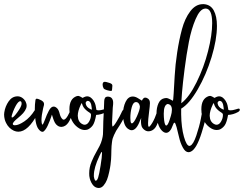

<svg xmlns="http://www.w3.org/2000/svg" viewBox="-67 -726 1223 943"><path d="M-2.9 -177.7Q-11.2 -156.2 -9.8 -150.9Q-9.3 -148.9 -7.3 -148.9Q-0.5 -148.9 17.8 -174.1Q36.1 -199.2 38.6 -212.4Q39.6 -216.3 38.6 -222.7Q37.1 -229 31.7 -229Q27.8 -229 22 -223.1Q10.7 -211.4 -2.9 -177.7ZM104 -185.1Q108.4 -191.4 113.8 -191.4Q120.1 -191.4 121.6 -184.6Q123.5 -177.7 118.7 -168.9Q71.3 -79.1 22.9 -79.1Q12.2 -79.1 1 -84Q-24.4 -96.2 -37.1 -122.1Q-42 -131.8 -43.9 -140.1Q-46.9 -151.9 -46.9 -163.6Q-46.9 -167.5 -45.9 -174.3Q-41.5 -203.6 -24.4 -228.3Q-7.3 -252.9 19.5 -252.9Q31.7 -252.9 42.5 -245.4Q53.2 -237.8 59.1 -226.1Q60.1 -224.1 62.5 -216.8Q65.4 -206.5 62 -195.3Q56.6 -181.2 46.6 -170.2Q36.6 -159.2 22.7 -147.9Q8.8 -136.7 1.5 -128.4Q-5.4 -120.1 -3.9 -115.7Q-2.4 -110.8 6.3 -110.8Q24.4 -110.8 52.7 -129.9Q81.1 -148.9 104 -185.1Z M279.8 -190.4Q284.2 -194.8 289.6 -192.1Q294.9 -189.5 292.5 -181.2Q281.2 -141.6 268.3 -123.3Q255.4 -105 237.3 -103Q225.6 -102.1 216.6 -108.2Q207.5 -114.3 202.6 -123.5Q197.8 -132.8 194.6 -142.3Q191.4 -151.9 189.7 -157.7Q188 -163.6 187.5 -162.1Q186.5 -158.7 184.8 -153.1Q183.1 -147.5 177.5 -133.1Q171.9 -118.7 166.7 -107.7Q161.6 -96.7 154.5 -87.6Q147.5 -78.6 141.6 -78.6Q132.3 -78.6 121.6 -92.8Q104 -116.2 104 -189.9Q104 -213.9 106.9 -232.4Q107.4 -237.3 109.1 -239.5Q110.8 -241.7 114.5 -241.2Q118.2 -240.7 120.4 -240Q122.6 -239.3 129.4 -236.3Q149.4 -228 149.4 -215.3Q149.4 -212.4 148.7 -209Q147.9 -205.6 146.5 -200.7Q145 -195.8 144.5 -192.4Q136.7 -158.2 136.7 -135.3Q136.7 -120.6 141.1 -113.3Q146 -116.2 154.1 -138.9Q162.1 -161.6 172.9 -182.1Q183.6 -202.6 196.3 -202.6Q205.1 -202.6 213.9 -193.8Q221.7 -186 226.3 -166.7Q231 -147.5 241.7 -139.2Q242.7 -138.2 245.6 -138.2Q254.4 -138.2 265.4 -156.5Q276.4 -174.8 279.8 -190.4Z M334.5 -118.2Q341.3 -113.3 348.6 -113.3Q361.8 -113.3 370.8 -129.2Q379.9 -145 379.9 -160.2V-162.6Q379.9 -165.5 378.4 -167.7Q377 -169.9 375.2 -171.1Q373.5 -172.4 370.1 -174.6Q366.7 -176.8 364.7 -178.2Q347.2 -190.9 340.8 -204.1Q337.9 -209.5 335.9 -216.8Q334 -222.7 330.1 -212.4Q314.9 -180.7 314.9 -157.2Q314.9 -152.3 316.9 -142.6Q320.8 -127.9 331.5 -120.1ZM362.3 -230.5Q351.1 -226.1 354.5 -214.8Q357.9 -199.7 375.5 -190.9Q383.8 -186.5 384.3 -188Q384.3 -188.5 383.3 -197.8Q381.8 -208.5 380.9 -212.4Q376 -230.5 364.3 -230.5ZM405.3 -161.6Q398.9 -126 389.6 -111.8Q381.8 -100.1 369.6 -92.8Q360.8 -87.4 349.6 -87.4Q331.5 -87.4 313.5 -101.3Q295.4 -115.2 285.6 -135.3Q281.2 -144 277.8 -156.7Q273.9 -170.9 273.9 -189.5Q273.9 -241.7 310.1 -253.9Q314.5 -254.4 316.2 -254.9Q317.9 -255.4 321.8 -253.9Q325.7 -252.4 327.1 -251.7Q328.6 -251 332.8 -248.5Q336.9 -246.1 338.9 -245.1Q351.6 -252.9 361.8 -252.9Q378.4 -252.9 393.1 -231Q400.4 -218.8 402.3 -209.5Q403.3 -205.6 404.5 -197.8Q405.8 -189.9 406.7 -186Q412.1 -184.1 418.5 -184.1Q427.2 -184.1 440.7 -188.2Q454.1 -192.4 455.1 -192.4Q462.4 -193.4 462.9 -187.5Q463.4 -181.2 454.1 -175.8Q430.2 -162.6 405.3 -161.6Z M470.2 -318.8Q482.9 -314.9 484.4 -308.6Q484.9 -307.6 484.9 -304.7Q484.9 -302.7 483.9 -292Q483.9 -281.2 480.5 -279.8Q479.5 -279.3 479 -279.3Q471.7 -279.3 458 -283.2Q444.3 -287.1 441.4 -293Q437 -301.8 437 -310.1Q437 -324.2 447.8 -324.2Q449.2 -324.2 455.1 -323.2Q456.5 -322.8 470.2 -318.8ZM394 141.6Q394.5 143.6 395.3 147Q396 150.4 396 150.9Q398.9 161.6 403.3 161.6Q410.2 161.6 415.5 144.5Q419.9 130.9 427 87.4Q434.1 43.9 434.1 25.9Q434.1 24.9 433.8 23.4Q433.6 22 433.6 21.5V21Q433.6 20 433.1 20Q431.6 20 428.7 24.9Q425.8 29.8 423.8 34.7L421.4 39.6Q394 97.7 394 135.3ZM485.4 -104.5Q491.2 -104.5 506.8 -130.6Q522.5 -156.7 528.8 -170.9Q530.8 -176.8 536.1 -184.6Q541.5 -192.4 546.4 -192.4Q547.4 -192.4 550.3 -190.4Q553.2 -187.5 553.2 -182.1Q553.2 -176.3 549.8 -166.7Q546.4 -157.2 542 -147.9Q537.6 -138.7 531 -127.4Q524.4 -116.2 519.8 -108.9Q515.1 -101.6 509.5 -93Q503.9 -84.5 503.4 -83.5Q497.6 -73.2 493.2 -63.2Q488.8 -53.2 486.6 -46.4Q484.4 -39.6 482.9 -26.9Q481.4 -14.2 481 -9.3Q480.5 -4.4 480 12.5Q479.5 29.3 479.5 35.2Q479.5 39.1 479 46.4Q478.5 53.7 478.5 57.1Q477.1 71.3 475.6 84Q474.1 96.7 469.2 119.1Q464.4 141.6 458.3 157.2Q452.1 172.9 441.7 185.1Q431.2 197.3 418 197.3Q411.1 197.3 403.8 194.3Q390.6 188.5 380.9 169.4Q376.5 160.6 374 150.9Q372.1 143.1 371.6 138.2Q371.1 133.8 371.1 125.5Q371.1 111.3 373.8 97.2Q376.5 83 383.3 66.9Q390.1 50.8 394.5 42Q398.9 33.2 409.2 14.6Q419.4 -3.9 421.9 -8.8Q429.7 -23.9 433.8 -39.8Q438 -55.7 438.7 -65.7Q439.5 -75.7 439.7 -97.2Q439.9 -118.7 440.4 -129.9Q441.4 -146.5 442.9 -180.2Q444.3 -213.9 444.8 -230.5Q445.8 -251.5 461.9 -251.5Q465.8 -251.5 468.3 -251Q482.9 -248.5 487.3 -233.4Q488.8 -227.5 488.8 -221.2Q488.8 -217.3 488.5 -212.6Q488.3 -208 487.5 -203.1Q486.8 -198.2 486.8 -196.3Q483.4 -131.3 483.4 -126.5Q483.4 -111.3 484.9 -106Q484.9 -105.5 485.4 -104.5Z M601.1 -224.6Q586.9 -224.6 580.1 -199.5Q573.2 -174.3 573.2 -146.5Q573.2 -137.7 574.2 -130.9Q575.7 -120.1 580.6 -120.1Q589.8 -120.1 605 -153.6Q620.1 -187 620.1 -201.7Q620.1 -202.6 619.9 -203.9Q619.6 -205.1 619.6 -205.6Q618.7 -212.4 613.8 -218.5Q608.9 -224.6 601.1 -224.6ZM710.9 -192.9Q710.9 -193.4 712.4 -193.4Q715.8 -193.4 720.2 -190.9Q724.6 -188.5 725.1 -185.1V-182.1Q724.1 -178.7 720.2 -162.4Q716.3 -146 712.6 -135.3Q709 -124.5 702.6 -110.8Q696.3 -97.2 686.3 -89.6Q676.3 -82 663.6 -81.1Q652.3 -80.6 642.6 -87.9Q632.8 -95.2 628.9 -105Q626.5 -111.8 625.7 -122.1Q625 -132.3 626 -139.6L626.5 -146.5Q623.5 -141.1 620.6 -133.3Q603 -86.4 579.6 -86.4Q571.3 -86.4 561.5 -93.3Q550.3 -101.6 544.4 -117.2Q541 -127 538.6 -140.6Q537.1 -151.4 537.1 -164.1Q537.1 -199.2 549.8 -225.6Q562.5 -252 585 -252Q597.2 -252 609.9 -244.1Q613.8 -241.7 617.4 -239.5Q621.1 -237.3 623 -236.1Q625 -234.9 626.5 -233.9Q627.9 -232.9 628.7 -232.4Q629.4 -231.9 629.9 -231.9Q630.4 -231.9 630.9 -233.4Q631.3 -234.9 633.3 -238Q635.3 -241.2 638.7 -244.1Q641.6 -246.6 646.5 -246.6Q653.8 -246.6 660.6 -241Q667.5 -235.4 668.9 -226.1Q669.4 -224.1 669.4 -219.2Q669.4 -208.5 664.8 -172.4Q660.2 -136.2 660.2 -121.6Q660.2 -113.8 660.6 -110.8Q661.1 -103.5 664.6 -103.5Q666.5 -103.5 668.9 -106Q681.2 -119.6 692.9 -146Q698.2 -158.2 710.9 -192.9Z M756.3 -215.3Q737.3 -210.4 737.3 -167.5Q737.3 -150.9 739.3 -134.3Q742.7 -109.4 749.5 -109.4Q756.8 -109.4 765.4 -135Q773.9 -160.6 775.9 -171.9Q777.3 -185.1 777.3 -186.5Q777.3 -212.9 756.3 -215.3ZM934.6 -705.6Q967.3 -703.1 982.9 -674.6Q998.5 -646 998.5 -598.6Q998.5 -532.2 972.2 -445.6Q945.8 -358.9 904.3 -287.4Q862.8 -215.8 822.8 -192.4V-164.1Q823.7 -99.6 836.4 -54.4Q849.1 -9.3 863.8 -9.3Q865.2 -9.3 867.2 -10.3Q882.3 -16.1 897.2 -60.3Q912.1 -104.5 919.4 -142.1Q926.8 -179.7 926.8 -184.6Q928.2 -193.4 937.5 -193.4Q941.9 -193.4 945.1 -190.4Q948.2 -187.5 948.2 -182.1Q948.2 -152.8 923.1 -73Q897.9 6.8 869.6 19Q863.3 21.5 858.9 21.5Q843.3 21.5 831.1 -1.2Q818.8 -23.9 812.7 -51Q806.6 -78.1 800.5 -100.8Q794.4 -123.5 790 -123.5Q786.1 -123.5 782.2 -111.8Q769 -73.7 749 -73.7Q738.3 -73.7 727.1 -85.4Q715.3 -98.1 708.5 -120.8Q701.7 -143.6 701.7 -168.5Q701.7 -197.3 711.2 -218.3Q720.7 -239.3 739.3 -243.2Q743.7 -244.6 748.5 -244.6Q757.3 -244.6 769.5 -237.8Q781.7 -231 782.2 -231Q783.7 -231 785.9 -266.1Q788.1 -301.3 791 -354Q793.9 -406.7 803.2 -468.3Q812.5 -529.8 826.7 -582.5Q840.8 -635.3 867.4 -670.4Q894 -705.6 929.2 -705.6ZM823.2 -218.8Q862.3 -248.5 898.4 -321.8Q934.6 -395 954.8 -474.6Q975.1 -554.2 975.1 -612.3Q975.1 -684.1 942.4 -684.1Q941.9 -684.1 940.4 -683.8Q939 -683.6 938.5 -683.6Q914.6 -680.7 893.8 -632.3Q873 -584 860.8 -520.8Q848.6 -457.5 839.6 -386.7Q830.6 -315.9 827.1 -273.4Q823.7 -231 823.2 -218.8Z M982.4 -118.2Q989.3 -113.3 996.6 -113.3Q1009.8 -113.3 1018.8 -129.2Q1027.8 -145 1027.8 -160.2V-162.6Q1027.8 -165.5 1026.4 -167.7Q1024.9 -169.9 1023.2 -171.1Q1021.5 -172.4 1018.1 -174.6Q1014.6 -176.8 1012.7 -178.2Q995.1 -190.9 988.8 -204.1Q985.8 -209.5 983.9 -216.8Q981.9 -222.7 978 -212.4Q962.9 -180.7 962.9 -157.2Q962.9 -152.3 964.8 -142.6Q968.8 -127.9 979.5 -120.1ZM1010.3 -230.5Q999 -226.1 1002.4 -214.8Q1005.9 -199.7 1023.4 -190.9Q1031.7 -186.5 1032.2 -188Q1032.2 -188.5 1031.2 -197.8Q1029.8 -208.5 1028.8 -212.4Q1023.9 -230.5 1012.2 -230.5ZM1053.2 -161.6Q1046.9 -126 1037.6 -111.8Q1029.8 -100.1 1017.6 -92.8Q1008.8 -87.4 997.6 -87.4Q979.5 -87.4 961.4 -101.3Q943.4 -115.2 933.6 -135.3Q929.2 -144 925.8 -156.7Q921.9 -170.9 921.9 -189.5Q921.9 -241.7 958 -253.9Q962.4 -254.4 964.1 -254.9Q965.8 -255.4 969.7 -253.9Q973.6 -252.4 975.1 -251.7Q976.6 -251 980.7 -248.5Q984.9 -246.1 986.8 -245.1Q999.5 -252.9 1009.8 -252.9Q1026.4 -252.9 1041 -231Q1048.3 -218.8 1050.3 -209.5Q1051.3 -205.6 1052.5 -197.8Q1053.7 -189.9 1054.7 -186Q1060.1 -184.1 1066.4 -184.1Q1075.2 -184.1 1088.6 -188.2Q1102.1 -192.4 1103 -192.4Q1110.4 -193.4 1110.8 -187.5Q1111.3 -181.2 1102.1 -175.8Q1078.1 -162.6 1053.2 -161.6Z"/></svg>

Font: Sintesa 3
Style: 3
Weight: 400
Version: Version 001.000